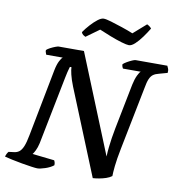

<svg xmlns="http://www.w3.org/2000/svg" viewBox="-107 -1004 1023 1093"><g transform="rotate(10 404.0 -458.0)"><path d="M181 0Q172 0 147 -3.5Q122 -7 90.5 -12.5Q59 -18 31.5 -24Q4 -30 -11 -34Q-9 -43 -4.5 -51.5Q0 -60 4 -64L35 -68Q53 -70 65.5 -80Q78 -90 87.5 -113Q97 -136 105 -179L180 -567Q187 -602 197.5 -622Q208 -642 215 -646H119Q118 -651 115 -657.5Q112 -664 113 -672Q120 -679 134.5 -686.5Q149 -694 162.5 -699Q176 -704 181 -704H327L558 -135Q559 -163 562 -189.5Q565 -216 569 -243Q573 -270 579 -300L631 -563Q638 -596 648.5 -618Q659 -640 666 -644H563Q561 -647 558.5 -653.5Q556 -660 556 -668Q563 -675 577.5 -683.5Q592 -692 606 -698Q620 -704 625 -704H809Q811 -700 815.5 -689.5Q820 -679 818 -664L771 -651Q750 -646 737.5 -637Q725 -628 717 -609.5Q709 -591 703 -556L631 -194Q618 -129 614 -89Q610 -49 610 -31Q597 -21 577.5 -14.5Q558 -8 538 -4.5Q518 -1 502 0L301 -494Q286 -532 279.5 -559.5Q273 -587 273 -601H264Q263 -597 260.5 -589Q258 -581 255 -568.5Q252 -556 248 -536L170 -143Q164 -117 155.5 -100Q147 -83 141 -76L268 -62Q271 -57 273 -49.5Q275 -42 274 -34Q255 -19 226 -9.5Q197 0 181 0ZM573 -781Q560 -781 529.5 -790Q499 -799 463 -813Q427 -827 397 -840L321 -785Q316 -787 308 -792.5Q300 -798 297 -808Q313 -831 333 -853Q353 -875 372.5 -890Q392 -905 406 -905Q420 -905 450 -896Q480 -887 516 -875Q552 -863 581 -851L655 -916Q662 -913 669.5 -907.5Q677 -902 681 -896Q666 -871 646.5 -844Q627 -817 607.5 -799Q588 -781 573 -781Z"/></g></svg>

Font: Texturina Medium 12pt SemiBold
Style: Italic
Weight: 600
Italic angle: -11°
Version: Version 1.002